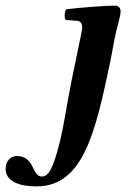

<svg xmlns="http://www.w3.org/2000/svg" viewBox="-115 -456 465 683"><path d="M141 -176C121 -78 114 -16 96 56C74 142 58 172 34 172C-3 172 10 99 -56 99C-74 99 -95 114 -95 144C-95 191 -44 207 15 207C184 207 225 8 277 -235L293 -320C301 -360 314 -398 314 -415C314 -429 306 -436 293 -436C261 -436 168 -429 121 -423C114 -415 113 -394 119 -385L159 -382C171 -381 177 -372 177 -362C177 -353 177 -349 171 -321Z"/></svg>

Font: Libertinus Serif
Style: Bold Italic
Weight: 700
Italic angle: -12°
Designer: Philipp H. Poll, Khaled Hosny
Foundry: Caleb Maclennan
Version: Version 7.050;RELEASE